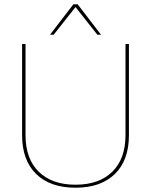

<svg xmlns="http://www.w3.org/2000/svg" viewBox="-20 -865 704 895"><path d="M451 -703H434L332 -832L230 -703H213L322 -845H342ZM581 -660V-235Q581 -118 515.5 -54Q450 10 332 10Q214 10 148.5 -54Q83 -118 83 -235V-660H99V-235Q99 -125 160.5 -64.5Q222 -4 332 -4Q442 -4 503.5 -64.5Q565 -125 565 -235V-660Z"/></svg>

Font: Elaine Sans Thin
Style: Regular
Weight: 250
Designer: Wei Huang
Foundry: Wei Huang
Version: Version 2.001;December 24, 2019;FontCreator 12.0.0.2547 64-b